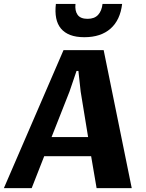

<svg xmlns="http://www.w3.org/2000/svg" viewBox="-25 -975 756 995"><path d="M447.3 -165.5H204.1L139.2 0H-4.9L304.2 -715.3H512.2L657.7 0H475.6ZM431.6 -264.6 393.1 -500 381.3 -607.4H371.6L335 -500Q311.5 -440.9 288.6 -382.3Q265.6 -323.7 242.2 -264.6ZM428.7 -877.4Q464.8 -877.4 483.6 -898.2Q502.4 -918.9 506.3 -954.6H607.9Q598.1 -871.1 547.9 -826.7Q497.6 -782.2 412.1 -782.2Q369.1 -782.2 339.1 -793.7Q309.1 -805.2 290.8 -827.1Q272.5 -849.1 266.1 -881.3Q259.8 -913.6 264.6 -954.6H366.2Q362.3 -918.9 377.2 -898.2Q392.1 -877.4 428.7 -877.4Z"/></svg>

Font: Proza Libre
Style: Bold Italic
Weight: 700
Designer: Jasper de Waard
Foundry: Jasper de Waard
Version: Version 1.000; ttfautohint (v1.4.1.8-43bc)